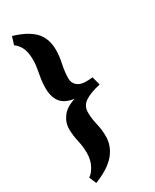

<svg xmlns="http://www.w3.org/2000/svg" viewBox="-211 -745 755 935"><g transform="rotate(-30 166.0 -277.5)"><path d="M275.4 -319.3 287.6 -272Q229 -258.8 199.7 -238.8Q170.4 -218.8 170.4 -182.6Q170.4 -147.9 179.2 -111.8Q188 -76.2 188 -40Q188 16.1 151.4 59.8Q114.7 103.5 33.7 135.3L17.1 95.2Q35.2 84.5 51.3 54.7Q67.4 24.9 67.4 -15.1Q67.4 -47.9 59.1 -86.4Q50.3 -124 50.3 -157.7Q50.3 -194.3 73.5 -225.6Q96.7 -256.8 147.5 -272.5Q94.2 -280.3 72.3 -309.6Q50.3 -338.9 50.3 -389.2Q50.3 -424.3 59.1 -466.8Q67.4 -509.8 67.4 -536.1Q67.4 -584.5 52.7 -611.3Q44.9 -625.5 33.7 -636.2Q22.5 -647 22 -644.5L36.1 -689.9Q84 -675.3 112.1 -658.4Q140.1 -641.6 156.2 -622.6Q188 -584 188 -524.4Q188 -490.2 179.2 -449.7Q170.4 -408.7 170.4 -373Q170.4 -349.1 187.3 -333.3Q204.1 -317.4 237.8 -317.4Q244.6 -317.4 256.6 -317.9Q268.6 -318.4 275.4 -319.3Z"/></g></svg>

Font: Namdhinggo ExtraBold
Style: Regular
Weight: 800
Designer: Victor Gaultney
Foundry: SIL International
Version: Version 3.001